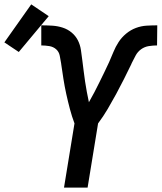

<svg xmlns="http://www.w3.org/2000/svg" viewBox="-103 -859 740 879"><path d="M190 0 238 -294Q226 -326 217 -360Q208 -394 200.5 -428Q193 -462 187.5 -497Q182 -532 177 -567V-568Q174 -586 170.5 -604Q167 -622 154 -633.5Q141 -645 122.5 -648Q104 -651 86 -651V-743Q111 -743 136 -741.5Q161 -740 184 -732.5Q207 -725 225 -710Q243 -695 253.5 -674.5Q264 -654 267.5 -630Q271 -606 274 -582Q277 -558 280 -534Q283 -510 286.5 -486Q290 -462 294.5 -438.5Q299 -415 304 -391Q317 -414 329 -436.5Q341 -459 352 -482Q363 -505 374.5 -528Q386 -551 396.5 -574.5Q407 -598 416.5 -621.5Q426 -645 440 -666.5Q454 -688 474.5 -705Q495 -722 519 -731Q543 -740 568 -741.5Q593 -743 617 -743L616 -651Q598 -651 578.5 -648Q559 -645 543 -633.5Q527 -622 517.5 -604Q508 -586 499 -568V-567Q482 -532 464.5 -497Q447 -462 428.5 -428Q410 -394 390 -360Q370 -326 346 -294L298 0ZM-17 -621 -83 -665 40 -839 120 -785Z"/></svg>

Font: Iosevka SmBd Ex Obl
Style: Regular
Weight: 600
Width: 7
Italic angle: -9°
Monospace: yes
Designer: Belleve Invis
Foundry: Belleve Invis
Version: Version 32.5.0; ttfautohint (v1.8.4)